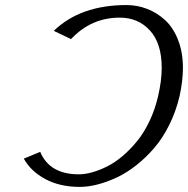

<svg xmlns="http://www.w3.org/2000/svg" viewBox="-20 -730 744 760"><path d="M74.2 -102.1 139.2 -128.9Q176.3 -40 292 -40Q316.4 -40 344.7 -47.9Q373 -55.7 404.3 -71.3Q435.5 -86.9 465.8 -112.8Q496.1 -138.7 522.9 -171.6Q549.8 -204.6 571.8 -250.7Q593.8 -296.9 606 -350.1Q620.1 -411.1 620.1 -461.9Q620.1 -558.1 573.7 -609.1Q527.3 -660.2 454.1 -660.2Q340.8 -660.2 261.2 -575.2L192.9 -607.9Q298.3 -710 481 -710Q523.4 -710 562.5 -694.8Q601.6 -679.7 633.5 -650.4Q665.5 -621.1 684.8 -572Q704.1 -522.9 704.1 -460.9Q704.1 -411.6 690.9 -350.1Q676.8 -289.6 650.6 -236.8Q624.5 -184.1 591.6 -145.5Q558.6 -106.9 520.5 -76.7Q482.4 -46.4 442.9 -27.8Q403.3 -9.3 366.2 0.2Q329.1 9.8 295.9 9.8Q217.3 9.8 159.7 -21Q102.1 -51.8 74.2 -102.1Z"/></svg>

Font: Pfennig
Style: Italic
Weight: 500
Italic angle: -13°
Version: Version 20120410 ; ttfautohint (v0.8)